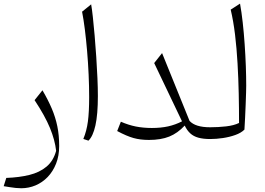

<svg xmlns="http://www.w3.org/2000/svg" viewBox="-20 -756 1440 1044"><path d="M301.8 38.1Q301.8 -20.5 291.7 -69.3Q281.7 -118.2 261.7 -165.3Q241.7 -212.4 210.9 -265.1L168 -211.4Q224.6 -126 251.7 -60.1Q278.8 5.9 285.2 64Q270.5 118.7 232.9 150.1Q195.3 181.6 139.4 195.3Q83.5 209 14.2 211.4L0 256.3Q15.6 258.8 32 261.5Q48.3 264.2 64.7 265.9Q81.1 267.6 95.2 267.6Q136.2 267.6 173.3 252Q210.4 236.3 239.3 206.3Q268.1 176.3 284.9 133.8Q301.8 91.3 301.8 38.1Z M475.6 -732.4 426.3 -692.4Q434.1 -652.8 441.2 -597.4Q448.2 -542 453.6 -478.5Q459 -415 461.9 -350.8Q464.8 -286.6 464.8 -228.5Q464.8 -147.5 458 -95.7Q451.2 -43.9 433.1 -0.5L460.9 8.8Q485.4 -14.2 498.8 -73.7Q512.2 -133.3 512.2 -233.9Q512.2 -276.4 509.8 -331.8Q507.3 -387.2 503.4 -447Q499.5 -506.8 494.6 -562.7Q489.7 -618.7 484.9 -663.3Q480 -708 475.6 -732.4Z M969.7 -96.2Q933.6 -77.6 894 -68.8Q854.5 -60.1 805.7 -60.1Q759.3 -60.1 718.8 -68.1Q678.2 -76.2 637.2 -94.2L617.2 -43.5Q669.4 -15.6 706.3 -5.4Q743.2 4.9 789.6 4.9Q855 4.9 900.4 -13.4Q945.8 -31.7 984.4 -73.2Q996.6 -47.4 1014.4 -31Q1032.2 -14.6 1058.8 -7.3Q1085.4 0 1122.6 0H1123V-64H1122.6Q1042 -64 1010.7 -98.6L861.3 -467.3L818.4 -413.1Z M1285.2 -736.3 1234.4 -703.6Q1249 -642.1 1258.1 -567.1Q1267.1 -492.2 1271.7 -410.4Q1276.4 -328.6 1278.1 -246.3Q1279.8 -164.1 1279.8 -87.4Q1252 -73.7 1209.2 -68.8Q1166.5 -64 1123 -64Q1115.7 -64 1112.1 -56.4Q1108.4 -48.8 1108.4 -33.2V-30.8Q1108.4 -15.1 1112.1 -7.6Q1115.7 0 1123 0Q1156.2 0 1192.1 -5.4Q1228 -10.7 1259.5 -22Q1291 -33.2 1309.1 -51.3Q1311 -79.1 1312.7 -116Q1314.5 -152.8 1315.9 -189.7Q1317.4 -226.6 1318.1 -254.2Q1318.8 -281.7 1318.8 -291Q1318.8 -339.4 1316.7 -397.2Q1314.5 -455.1 1310.3 -515.9Q1306.2 -576.7 1299.8 -633.5Q1293.5 -690.4 1285.2 -736.3Z"/></svg>

Font: Pinar VF
Style: Regular
Weight: 300
Designer: Amin Abedi
Version: Version 2.000